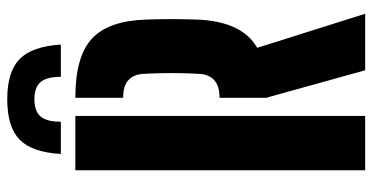

<svg xmlns="http://www.w3.org/2000/svg" viewBox="-269 -759 1028 530"><g transform="rotate(-90 245.0 -494.0)"><path d="M236 -988Q312 -988 347 -953.8Q382 -919.5 387 -840H298Q298 -879 283.5 -896Q269 -913 236 -913Q203 -913 188.5 -896Q174 -879 174 -840H85Q89.5 -919.5 124.5 -953.8Q159.5 -988 236 -988ZM316 0 241 -270H240V-402H241Q272.5 -402 288.5 -416.5Q304.5 -431 306 -457Q307.5 -481.5 308 -508.2Q308.5 -535 308 -561.8Q307.5 -588.5 306 -613Q304.5 -639.5 288.5 -653.8Q272.5 -668 241 -668H240V-800H241Q353 -800 402.8 -754.8Q452.5 -709.5 456 -605Q457 -577 457.2 -556Q457.5 -535 457.2 -514Q457 -493 456 -465Q451.5 -340 378 -298L472 0ZM40 0V-800H190V0Z"/></g></svg>

Font: Big Shoulders Stencil Display Thin Black
Style: Regular
Weight: 900
Version: Version 2.001